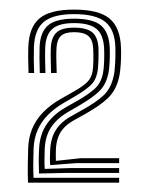

<svg xmlns="http://www.w3.org/2000/svg" viewBox="-20 -824 303 404"><path d="M85.6 -476.5Q85 -483 85 -492.1Q85.1 -501.2 85.7 -510.8Q86.7 -526.2 91.5 -538.6Q96.4 -551 105.6 -561Q114.7 -571 128.6 -578.8L155.2 -593.8Q181 -608 197.1 -622.6Q213.2 -637.3 218.9 -662.7Q221.5 -672.7 222.3 -690.9Q223.2 -709 222.8 -723.5Q221.8 -761.4 201.7 -777.8Q181.5 -794.3 135.9 -794.3Q92.3 -794.3 72.5 -778.2Q52.8 -762.2 51.4 -725.1Q51 -712 51.1 -699.7Q51.3 -687.3 51.8 -670.4H40Q39.5 -691.4 39.3 -701.5Q39.1 -711.5 39.6 -725.3Q41.1 -766.9 63.2 -785.4Q85.3 -803.8 135.9 -803.8Q188.2 -803.8 210.7 -784.8Q233.2 -765.8 234.6 -723.5Q235.1 -712.4 234.6 -700.1Q234.2 -687.8 233 -676.9Q231.9 -666.1 230 -659.2Q223.7 -633.4 207 -617.5Q190.3 -601.6 160.4 -584.8L133.7 -569.9Q122.3 -563.2 114.7 -555.1Q107 -547 103 -536.7Q98.9 -526.5 97.8 -513.1Q97.5 -504.5 97.4 -499.5Q97.3 -494.6 97.6 -485.5L149.8 -491.1H230.7V-480.8H140.5ZM38.9 -439.6Q38.1 -461.7 38.5 -478.6Q38.8 -495.6 39.3 -512.6Q40.1 -534.1 47.5 -552.6Q54.9 -571 69.9 -586.9Q84.9 -602.8 108.1 -616L134.5 -631Q154.1 -642 163.2 -650.9Q172.3 -659.7 174.8 -674Q176.2 -681.3 176.5 -696.9Q176.7 -712.4 176 -722.8Q175 -740.6 165.7 -748.4Q156.4 -756.3 135.9 -756.3Q117.1 -756.3 108.7 -748.9Q100.3 -741.5 99 -724.7Q98.2 -712.7 98.5 -700.5Q98.9 -688.3 99.3 -670.4H87.4Q87.1 -685.9 86.8 -698.3Q86.4 -710.7 87 -724.7Q88.4 -746.7 99.7 -756.3Q110.9 -765.8 135.9 -765.8Q162.4 -765.8 174.2 -755.9Q186 -746 187.2 -722.8Q187.6 -711.9 187.1 -695.7Q186.5 -679.5 185 -672.1Q181.2 -653.7 169.7 -643.6Q158.2 -633.4 139.7 -622.4L113.5 -607.1Q94.8 -596.1 80.9 -582.2Q67.1 -568.3 59.4 -550.9Q51.7 -533.5 50.7 -511.8Q50.1 -495.4 50 -480.7Q49.9 -465.9 50.5 -449.9H230.7V-439.6ZM62.1 -458.9Q61.5 -472.4 61.5 -485Q61.5 -497.6 62.3 -511.9Q63.2 -529.9 69.1 -545.3Q75.1 -560.7 87.1 -573.8Q99 -587 118.1 -598L144.7 -613.1Q164.7 -624.6 178.3 -636.3Q192 -648 196.5 -668.8Q198.4 -677.2 199.1 -694.2Q199.7 -711.1 199 -723.1Q197.5 -751.4 182.8 -763.4Q168.1 -775.4 135.9 -775.4Q104.2 -775.4 90.4 -763.4Q76.5 -751.4 75.2 -724.9Q74.7 -712.4 74.9 -699.9Q75.1 -687.4 75.6 -670.4H63.7Q63.2 -686.8 63.1 -699.9Q62.9 -713 63.3 -725.2Q64.6 -756.6 81.2 -770.7Q97.8 -784.7 135.9 -784.7Q175.6 -784.7 192.6 -770.3Q209.5 -755.9 210.9 -723.1Q211.3 -713.9 211 -702.8Q210.7 -691.6 209.8 -681.5Q208.8 -671.5 207.1 -665.3Q201.9 -644.8 188.7 -631.9Q175.5 -619 149.5 -603.7L122.9 -588.2Q106.2 -578.3 95.6 -566.6Q85.1 -555 80 -541.3Q74.9 -527.7 74.1 -511.3Q73.8 -498.1 73.6 -488Q73.5 -477.9 74.1 -468.6L129.3 -470.4H230.7V-460.1H117.6Z"/></svg>

Font: Big Shoulders Inline Text SC Thin
Style: Regular
Weight: 100
Designer: Patric King
Foundry: XO Type Co
Version: Version 2.002